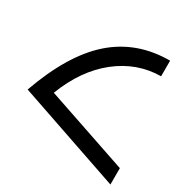

<svg xmlns="http://www.w3.org/2000/svg" viewBox="-170 -894 1045 1066"><g transform="rotate(30 352.0 -361.5)"><path d="M15.1 -208Q113.3 -483.9 261 -613Q408.7 -742.2 620.1 -742.2V-642.1Q467.3 -640.6 343 -542.2Q218.8 -443.8 149.9 -265.1L676.8 -85.9V19Q569.8 -18.1 345.9 -94.5Q122.1 -170.9 15.1 -208Z"/></g></svg>

Font: Telcell.Market Med
Style: Regular
Weight: 500
Designer: Rasmus Andersson, Sedrak Mkrtchyan
Version: Version 3.019;git-0a5106e0b